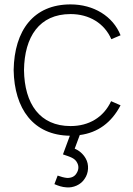

<svg xmlns="http://www.w3.org/2000/svg" viewBox="-20 -598 601 868"><path d="M299 -28.1C160.4 -28.1 90.6 -128.1 88.5 -281.2C90.6 -431.3 157.3 -534.4 299 -534.4C383.3 -534.4 452.1 -492.7 483.3 -420.8L525 -438.5C490.6 -525 403.1 -578.1 299 -578.1C132.3 -578.1 44.8 -461.5 41.7 -281.2C44.8 -106.3 130.2 13.5 295.8 15.6L264.6 100C297.9 111.5 318.8 116.7 329.2 138.5C337.5 154.2 335.4 170.8 326 185.4C317.7 200 302.1 207.3 282.3 206.3C269.8 205.2 255.2 201 240.6 195.8L226 234.4C242.7 241.7 260.4 247.9 280.2 249C310.4 252.1 345.8 237.5 362.5 210.4C381.2 184.4 383.3 145.8 367.7 118.8C356.2 97.9 337.5 82.3 317.7 74L340.6 12.5C421.9 2.1 484.4 -43.8 525 -121.9L482.3 -140.6C447.9 -66.7 381.2 -28.1 299 -28.1Z"/></svg>

Font: Manrope3 Thin
Style: Regular
Weight: 100
Width: 4
Designer: Mikhail Sharanda
Foundry: Mikhail Sharanda
Version: Version 3.000;PS 003.000;hotconv 1.0.88;makeotf.lib2.5.64775